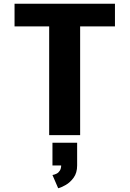

<svg xmlns="http://www.w3.org/2000/svg" viewBox="-20 -720 690 1023"><path d="M242 0V-579.5H57.5V-700H592.5V-579.5H407V0ZM290 283 259.5 212.5Q271.5 210.5 282 205Q292.5 199.5 299.2 188.5Q306 177.5 306 159.5L391 161.5Q391 201 372.5 226.5Q354 252 330.2 265.5Q306.5 279 290 283ZM259.5 161.5V40.5H391V161.5Z"/></svg>

Font: Trispace Thin
Style: Bold
Weight: 700
Version: Version 1.210